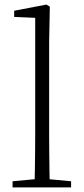

<svg xmlns="http://www.w3.org/2000/svg" viewBox="-20 -820 366 840"><path d="M35 0V-27L154 -38H173L291 -27V0ZM131 0Q132 -30 132.5 -69Q133 -108 133.5 -149.5Q134 -191 134 -226V-742L42 -746V-773L183 -800L198 -791L195 -637V-226Q195 -191 195.5 -149.5Q196 -108 196.5 -69Q197 -30 198 0Z"/></svg>

Font: Noto Serif SC
Style: Regular
Weight: 200
Designer: Ryoko NISHIZUKA 西塚涼子 (kana & ideographs); Frank Grießhammer (Latin, Greek & Cyrillic); Wenlong ZHANG 张文龙 (bopomofo); San
Foundry: Adobe
Version: Version 2.001;hotconv 1.1.0;makeotfexe 2.6.0